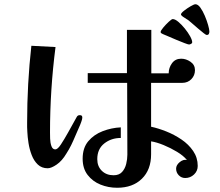

<svg xmlns="http://www.w3.org/2000/svg" viewBox="-20 -854 1040 906"><path d="M367 -290Q364 -279 358 -264.5Q352 -250 336 -214Q326 -190 316 -169.5Q306 -149 293 -129Q273 -95 247.5 -77.5Q222 -60 205 -60Q177 -60 158.5 -77.5Q140 -95 129.5 -122.5Q119 -150 114.5 -179Q110 -208 109 -232Q108 -243 108 -254Q108 -265 108 -276Q108 -367 113 -458Q118 -549 128 -638L242 -632Q229 -532 222.5 -431Q216 -330 216 -229Q216 -219 216.5 -200Q217 -181 222.5 -165Q228 -149 241 -149Q252 -149 267.5 -172.5Q283 -196 302 -230Q314 -252 324.5 -270.5Q335 -289 342 -302Q347 -312 359.5 -310.5Q372 -309 367 -290ZM913 -71Q913 -47 895.5 -30.5Q878 -14 854 -14Q836 -14 823.5 -27Q811 -40 811 -58Q811 -75 828 -89Q845 -103 862 -99Q846 -119 815.5 -137.5Q785 -156 752 -169.5Q719 -183 693 -187V-126Q693 -53 649.5 -10.5Q606 32 533 32Q491 32 454 17Q417 2 393.5 -28.5Q370 -59 370 -105Q370 -156 396.5 -187.5Q423 -219 464.5 -235Q506 -251 550 -253V-203Q505 -203 472 -177Q439 -151 439 -103Q439 -69 460.5 -48Q482 -27 516 -27Q542 -27 556 -42.5Q570 -58 575.5 -80.5Q581 -103 581 -124Q581 -209 580.5 -293.5Q580 -378 580 -463H394V-509H579V-713H694V-508H776Q776 -534 791.5 -555.5Q807 -577 835 -577Q858 -577 879 -562.5Q900 -548 900 -523Q900 -498 883 -480.5Q866 -463 840 -463H693V-256Q726 -249 764 -234Q802 -219 836 -196Q870 -173 891.5 -141.5Q913 -110 913 -71ZM887 -654Q887 -650 881.5 -647Q876 -644 872 -644Q868 -644 851 -650.5Q834 -657 813.5 -665.5Q793 -674 775 -682Q757 -690 749 -693Q745 -695 741.5 -697Q738 -699 738 -703Q738 -709 750 -723.5Q762 -738 776 -751Q790 -764 795 -764Q806 -764 821.5 -751Q837 -738 852 -719.5Q867 -701 877 -683Q887 -665 887 -654ZM968 -705Q968 -699 965.5 -694Q963 -689 955 -689Q952 -689 940.5 -698Q929 -707 915 -719Q901 -731 889 -741.5Q877 -752 872 -756Q869 -759 859.5 -764.5Q850 -770 842 -776Q834 -782 834 -786Q834 -792 848.5 -803.5Q863 -815 879.5 -824.5Q896 -834 902 -834Q914 -834 925.5 -818Q937 -802 946.5 -779.5Q956 -757 962 -736Q968 -715 968 -705Z"/></svg>

Font: Kaisei Decol
Style: Bold
Weight: 700
Designer: Font-Kai, 金井和夫
Foundry: KAZUO KANAI
Version: Version 5.003